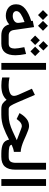

<svg xmlns="http://www.w3.org/2000/svg" viewBox="1061 -1809 748 2910"><g transform="rotate(90 1435.0 -354.0)"><path d="M296.9 -631.8 371.1 -706.5 446.3 -631.8 371.1 -556.2ZM133.3 -631.8 208 -706.5 283.2 -631.8 208 -556.2ZM535.6 0H518.6Q379.9 0 349.6 -120.1Q293 -67.9 220.2 -67.9Q145.5 -67.9 95.2 -108.4Q44.9 -148.4 44.9 -224.1Q44.9 -307.6 113.8 -362.8Q183.1 -418 298.3 -453.1L294.9 -476.6L390.6 -496.1L434.6 -190.4Q446.3 -111.8 520.5 -111.8H535.6ZM327.1 -252.9Q327.1 -266.6 324.2 -283.7L314 -352.1Q236.8 -324.7 193.4 -295.4Q148.4 -265.1 148.4 -229.5Q148.4 -203.1 168 -188Q187.5 -172.9 220.2 -172.9Q262.7 -172.9 294.9 -194.6Q327.1 -216.3 327.1 -252.9Z M603 -636.7 674.3 -708 745.6 -636.7 674.3 -565.4ZM687.5 -512.7 758.8 -584 830.1 -512.7 758.8 -441.4ZM518.6 -512.7 590.3 -584 661.6 -512.7 590.3 -441.4ZM516.1 0V-111.8H640.6Q684.1 -111.8 700.2 -137.7Q715.8 -163.6 715.8 -203.6Q715.8 -242.7 694.8 -348.6L798.3 -375Q817.4 -282.7 817.4 -213.9Q817.4 0 640.6 0Z M933.6 -677.7H1037.6V-0.5H933.6Z M1433.6 -192.4Q1433.6 -219.7 1415.5 -260.7L1324.7 -463.9L1418.5 -508.8L1533.7 -239.7Q1562 -173.8 1582.5 -142.6Q1602.1 -111.8 1635.3 -111.8H1655.8V0H1635.3Q1578.6 0 1548.8 -21Q1518.6 -42.5 1492.2 -79.6Q1456.5 -39.1 1404.1 -19.8Q1351.6 -0.5 1275.9 -0.5Q1210 -0.5 1153.8 -13.2V-124.5Q1211.9 -110.8 1268.6 -110.8Q1342.3 -110.8 1387.7 -130.4Q1433.6 -149.4 1433.6 -192.4Z M2282.2 -293.5V-190.4Q2235.4 -185.5 2173.8 -156.7Q2177.2 -128.4 2215.3 -120.1Q2253.9 -111.8 2310.5 -111.8H2337.4V0H2308.6Q2212.9 0 2161.6 -25.4Q2109.9 -50.3 2095.7 -117.2Q1999.5 -65.4 1911.6 -33.2Q1820.8 0 1717.8 0H1636.2V-111.8H1719.2Q1790.5 -111.8 1847.7 -127Q1905.8 -142.6 1965.8 -169.9Q2026.9 -197.3 2105 -234.4Q2071.8 -246.6 2017.1 -268.1Q1962.4 -289.6 1932.4 -300.3Q1902.3 -311 1891.6 -311Q1844.7 -311 1802.2 -255.4L1783.7 -231.9L1693.8 -275.9L1707.5 -297.9Q1740.2 -351.1 1786.1 -386.2Q1830.6 -420.4 1892.1 -420.4Q1915 -420.4 1951.7 -407.7Q1988.3 -395 2028.8 -376.7Q2069.3 -358.4 2111.8 -339.8Q2154.3 -321.3 2200.2 -307.9Q2246.1 -294.4 2282.2 -293.5Z M2317.9 0V-111.8H2356.9Q2412.6 -111.8 2430.2 -141.1Q2447.8 -169.9 2447.8 -219.2V-677.7H2551.8V-214.4Q2551.8 -106.9 2504.4 -53.5Q2457 0 2356.4 0Z M2694.3 -677.7H2798.3V-0.5H2694.3Z"/></g></svg>

Font: Vazirmatn UI FD NL Medium
Style: Regular
Weight: 500
Designer: Saber Rastikerdar
Foundry: Saber Rastikerdar
Version: Version 33.003